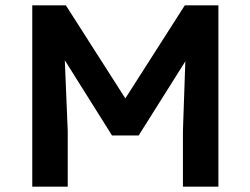

<svg xmlns="http://www.w3.org/2000/svg" viewBox="-20 -700 939 720"><path d="M799 -680V0H666V-209L675 -470L500 -192H400L223 -474L234 -209V0H101V-680H227L450 -331L673 -680Z"/></svg>

Font: MartelSansBold
Style: Bold
Weight: 700
Designer: Dan Reynolds and Mathieu Réguer
Foundry: Dan Reynolds and Mathieu Réguer
Version: Version 1.002; ttfautohint (v1.1) -l 5 -r 5 -G 72 -x 0 -D la